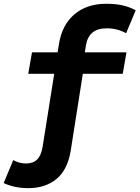

<svg xmlns="http://www.w3.org/2000/svg" viewBox="-80 -766 742 1020"><path d="M69.5 233.5Q-2.5 233.5 -60.5 206.5L-9.5 84.5Q21.5 102.5 57.5 102.5Q96 102.5 117.5 81.2Q139 60 146.5 13L233 -531Q249 -633.5 315.2 -689.8Q381.5 -746 485 -746Q531.5 -746 568.8 -738Q606 -730 641 -711.5L590 -589.5Q565.5 -603 540.8 -609.2Q516 -615.5 486 -615.5Q391 -615.5 376.5 -524.5L368 -470.5L369.5 -434L296 32.5Q280 134.5 221 184Q162 233.5 69.5 233.5ZM70 -374 90 -488H592L572 -374Z"/></svg>

Font: Google Sans Code
Style: Italic
Weight: 400
Italic angle: -10°
Monospace: yes
Designer: Google Sans Code Authors
Foundry: Google LLC
Version: Version 6.000